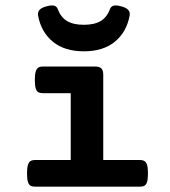

<svg xmlns="http://www.w3.org/2000/svg" viewBox="-20 -701 640 721"><path d="M367.7 -420.4V-100.1H504.9Q516.6 -100.1 522.9 -95.9Q529.3 -91.8 532.5 -81.1Q535.6 -70.3 535.6 -49.8Q535.6 -29.3 532.5 -18.6Q529.3 -7.8 522.9 -3.9Q516.6 0 504.9 0H112.3Q100.6 0 94.2 -3.9Q87.9 -7.8 84.7 -18.6Q81.5 -29.3 81.5 -49.8Q81.5 -70.3 84.7 -81.1Q87.9 -91.8 94.2 -95.9Q100.6 -100.1 112.3 -100.1H245.6V-351.1H141.6Q129.9 -351.1 123.5 -355Q117.2 -358.9 114 -369.6Q110.8 -380.4 110.8 -400.9Q110.8 -421.4 114 -432.1Q117.2 -442.9 123.5 -447Q129.9 -451.2 141.6 -451.2H336.9Q353.5 -451.2 360.6 -444.1Q367.7 -437 367.7 -420.4ZM467.3 -648.4Q467.3 -644 466.8 -642.1Q455.1 -580.1 411.1 -544.2Q367.2 -508.3 294.9 -508.3Q222.7 -508.3 178.7 -544.2Q134.8 -580.1 123 -642.1Q122.6 -644 122.6 -648.4Q122.6 -658.7 130.4 -665.8Q138.2 -672.9 154.8 -677.2Q166.5 -680.7 175.8 -680.7Q191.4 -680.7 196.8 -667.5Q208 -636.2 231.7 -622.1Q255.4 -607.9 294.9 -607.9Q334.5 -607.9 358.2 -622.1Q381.8 -636.2 393.1 -667.5Q398.4 -680.7 414.1 -680.7Q423.3 -680.7 435.1 -677.2Q451.7 -672.9 459.5 -665.8Q467.3 -658.7 467.3 -648.4Z"/></svg>

Font: Courier Prime
Style: Bold
Weight: 700
Designer: Alan Dague-Greene, Quote-Unquote Apps
Foundry: Quote-Unquote Apps
Version: Version 3.018